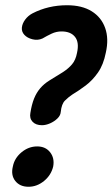

<svg xmlns="http://www.w3.org/2000/svg" viewBox="-20 -700 429 733"><path d="M140 -222Q117 -222 104.5 -235Q92 -248 96 -269Q101 -301 110 -323.5Q119 -346 133.5 -363Q148 -380 169 -393Q199 -411 220 -424.5Q241 -438 255 -454.5Q269 -471 274 -498Q283 -538 266.5 -559Q250 -580 215 -580Q195 -580 177 -571.5Q159 -563 142 -553Q124 -545 104 -550Q84 -555 73 -567Q62 -579 63.5 -594.5Q65 -610 76 -625Q87 -640 104 -649Q164 -680 236 -680Q293 -680 330 -657Q367 -634 381.5 -593Q396 -552 384 -499Q375 -453 354 -423Q333 -393 307 -373.5Q281 -354 256 -339Q241 -329 228 -316Q215 -303 212 -273Q211 -259 199 -247.5Q187 -236 171 -229Q155 -222 140 -222ZM89 13Q56 13 38.5 -9Q21 -31 29 -64Q35 -96 62 -118.5Q89 -141 122 -141Q154 -141 171.5 -118.5Q189 -96 183 -64Q175 -31 148 -9Q121 13 89 13Z"/></svg>

Font: Winky Sans Medium
Style: Italic
Weight: 500
Italic angle: -8.97852°
Designer: Simon Atzbach
Foundry: typofactur
Version: Version 1.205